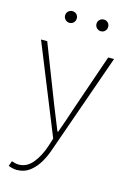

<svg xmlns="http://www.w3.org/2000/svg" viewBox="-132 -730 688 1016"><g transform="rotate(15 212.0 -222.0)"><path d="M66 222Q54 222 41.5 219Q29 216 20 212L30 184Q38 187 48.5 189.5Q59 192 68 192Q113 192 145 153Q177 114 196 56L210 12L12 -478H46L168 -164Q180 -134 194.5 -98Q209 -62 222 -30H226Q238 -62 250 -98Q262 -134 272 -164L380 -478H412L220 68Q208 105 187.5 140.5Q167 176 137 199Q107 222 66 222ZM134 -602Q121 -602 111.5 -611.5Q102 -621 102 -634Q102 -648 111.5 -657Q121 -666 134 -666Q148 -666 157 -657Q166 -648 166 -634Q166 -621 157 -611.5Q148 -602 134 -602ZM306 -602Q293 -602 283.5 -611.5Q274 -621 274 -634Q274 -648 283.5 -657Q293 -666 306 -666Q320 -666 329 -657Q338 -648 338 -634Q338 -621 329 -611.5Q320 -602 306 -602Z"/></g></svg>

Font: Source Sans 3 VF
Style: Regular
Weight: 200
Designer: Paul D. Hunt
Foundry: Adobe
Version: Version 3.046;hotconv 1.0.118;makeotfexe 2.5.65603